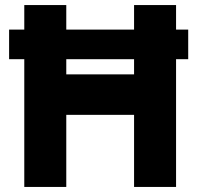

<svg xmlns="http://www.w3.org/2000/svg" viewBox="-20 -739 780 759"><path d="M16 -505V-622H76V-719H242V-622H510V-719H676V-622H724V-505H676V0H510V-285H242V0H76V-505ZM242 -505V-445H510V-505Z"/></svg>

Font: Foldit Thin
Style: Bold
Weight: 700
Version: Version 1.003